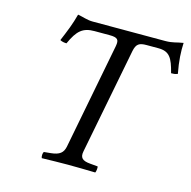

<svg xmlns="http://www.w3.org/2000/svg" viewBox="-99 -756 853 856"><g transform="rotate(15 328.0 -328.0)"><path d="M229 -645C203 -645 182 -654 158 -658C145 -609 133 -581 111 -528C119 -523 132 -521 141 -521C170 -586 195 -606 248 -606H317C356 -606 362 -596 357 -567L262 -76C256 -48 241 -34 200 -30L169 -27C165 -23 163 -7 167 2C212 1 248 0 287 0C325 0 370 1 414 2C417 -2 420 -22 417 -27L383 -30C344 -33 333 -46 339 -76L434 -564C441 -598 454 -606 488 -606H542C594 -606 609 -580 626 -513C636 -513 644 -513 656 -518C645 -575 643 -618 645 -658C612 -653 599 -645 563 -645Z"/></g></svg>

Font: Libertinus Serif
Style: Italic
Weight: 400
Italic angle: -12°
Designer: Philipp H. Poll, Khaled Hosny
Foundry: Caleb Maclennan
Version: Version 7.050;RELEASE